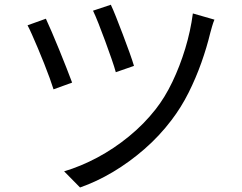

<svg xmlns="http://www.w3.org/2000/svg" viewBox="-20 -772 1040 824"><path d="M455.6 -751.7Q464.3 -733.9 478.1 -699.1Q491.9 -664.3 507.3 -623.8Q522.7 -583.3 535.8 -546.8Q548.8 -510.4 555 -489.2L477 -462.1Q471.3 -483.4 458.7 -519.6Q446.1 -555.8 431.4 -595.9Q416.7 -636 402.7 -671.3Q388.7 -706.6 379.2 -726.1ZM900.3 -687.7Q895.1 -675.5 890.4 -659.4Q885.6 -643.3 882.5 -631.2Q867.6 -569 844.2 -503.1Q820.8 -437.1 789.1 -373.8Q757.3 -310.5 715.7 -256.1Q664.5 -188.5 600 -132.3Q535.5 -76.1 465.2 -34.2Q394.9 7.7 323.5 32.6L255.2 -36.7Q327.1 -58.1 398 -96Q468.9 -133.8 533.3 -186.5Q597.8 -239.1 647.5 -302.5Q687.6 -353.4 719.8 -420.6Q752 -487.9 775 -563.5Q797.9 -639.1 807.7 -714.3ZM176.9 -691.7Q186.5 -671 202 -635.3Q217.5 -599.7 234.1 -558.5Q250.8 -517.3 265.6 -479.8Q280.5 -442.3 289.5 -417.5L209.7 -388.6Q203.9 -407.3 193.4 -436.5Q182.9 -465.7 169.4 -499.5Q155.9 -533.3 142.2 -565.9Q128.5 -598.5 116.9 -624.4Q105.4 -650.2 98.2 -663.4Z"/></svg>

Font: Noto Sans HK Thin
Style: Regular
Weight: 100
Designer: Ryoko NISHIZUKA 西塚涼子 (kana, bopomofo & ideographs); Paul D. Hunt (Latin, Greek & Cyrillic); Sandoll Communications 산돌커뮤니
Foundry: Adobe
Version: Version 2.004-H2;hotconv 1.0.118;makeotfexe 2.5.65603